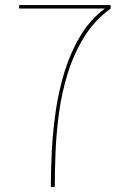

<svg xmlns="http://www.w3.org/2000/svg" viewBox="-20 -758 510 778"><path d="M406 -724.5V-723.5H57.5V-737.5H428.5V-723.5Q363 -676 321 -608Q279 -540 254.5 -461Q230 -382 219 -299.8Q208 -217.5 205 -140.2Q202 -63 202 0H186Q186 -67.5 190 -146.8Q194 -226 206 -308.8Q218 -391.5 242.2 -469.5Q266.5 -547.5 306.2 -613.5Q346 -679.5 406 -724.5Z"/></svg>

Font: Epilogue Thin
Style: Regular
Weight: 250
Designer: Tyler Finck
Foundry: Etcetera Type Co
Version: Version 2.111